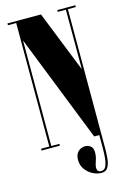

<svg xmlns="http://www.w3.org/2000/svg" viewBox="-134 -761 672 1021"><g transform="rotate(-15 202.0 -251.0)"><path d="M15.5 0V-10H61V-690H15.5V-700H200L334.5 -362.5V-690H290V-700H389V-690H345.5V78Q345.5 101.5 343.2 129.5Q341 157.5 330.2 177.5Q319.5 197.5 293.5 197.5Q271 197.5 247 185.5Q223 173.5 206.5 151.2Q190 129 190 98Q190 68.5 206.5 53Q223 37.5 244.5 37.5Q261 37.5 274.5 47.5Q288 57.5 288 83.5Q288 106.5 280 128Q272 149.5 272 164.5Q272 187.5 294.5 187.5Q313 187.5 321 169Q329 150.5 331.2 125Q333.5 99.5 333.5 79V0H305.5L72 -591V-10H116.5V0Z"/></g></svg>

Font: Imbue 100pt Black
Style: Regular
Weight: 900
Designer: Tyler Finck
Foundry: Etcetera Type Company
Version: Version 1.102; ttfautohint (v1.8.3)